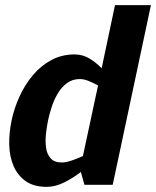

<svg xmlns="http://www.w3.org/2000/svg" viewBox="-20 -720 608 748"><path d="M291 -412Q262 -412 240.5 -396Q219 -380 204.5 -355Q190 -330 181 -302Q172 -274 167 -250Q162 -226 159 -197.5Q156 -169 159.5 -144Q163 -119 177.5 -103Q192 -87 221 -87Q237 -87 259 -94.5Q281 -102 303 -112L362 -387Q344 -397 325.5 -404.5Q307 -412 291 -412ZM428 -700H568L434 -70L419 0H309L295 -50Q264 -26 229.5 -9Q195 8 162 8Q112 8 80.5 -14Q49 -36 33 -73Q17 -110 16 -156Q15 -202 25 -250Q35 -298 56 -344Q77 -390 108 -427Q139 -464 180 -486Q221 -508 271 -508Q302 -508 328.5 -492Q355 -476 376 -454Z"/></svg>

Font: Epunda Sans
Style: Bold Italic
Weight: 700
Italic angle: -12.0243°
Designer: Simon Atzbach
Foundry: typofactur
Version: Version 2.204; ttfautohint (v1.8.4.7-5d5b)